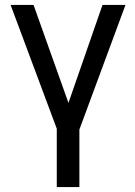

<svg xmlns="http://www.w3.org/2000/svg" viewBox="-20 -548 541 771"><path d="M254.9 -134.8 391.6 -528.3H483.9L298.8 -27.8V203.1H208V-31.2L22.5 -528.3H114.7Z"/></svg>

Font: Roboto-ThirdPerson-AD3FC
Style: ThirdPerson-AD3FC
Weight: 400
Designer: Google
Version: Version 2.137; 2017